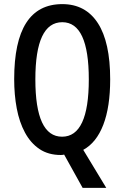

<svg xmlns="http://www.w3.org/2000/svg" viewBox="-20 -810 604 934"><path d="M516 -424Q516 -290 482.5 -203Q449 -116 385 -81L497 104H382L292 -58Q285 -56 276 -56Q215 -56 172 -85Q129 -114 101.5 -165Q74 -216 61.5 -282.5Q49 -349 49 -425Q49 -790 283 -790Q396 -790 456 -697.5Q516 -605 516 -424ZM152 -424Q152 -145 282 -145Q412 -145 412 -424Q412 -702 283 -702Q152 -702 152 -424Z"/></svg>

Font: Noto Sans Malayalam UI ExtraCondensed Medium
Style: Regular
Weight: 500
Width: 2
Designer: Jelle Bosma - Monotype Design Team
Foundry: Monotype Imaging Inc.
Version: Version 2.104; ttfautohint (v1.8.4.7-5d5b)